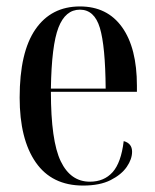

<svg xmlns="http://www.w3.org/2000/svg" viewBox="-20 -566 481 596"><path d="M238 10Q141 10 91 -62Q41 -134 41 -263Q41 -404 90 -475Q139 -546 228 -546Q313 -546 359 -481.5Q405 -417 405 -300V-281H138Q138 -129 168.5 -65.5Q199 -2 259 -2Q303 -2 329.5 -31.5Q356 -61 364 -128Q390 -121 390 -95Q390 -72 373.5 -48Q357 -24 323.5 -7Q290 10 238 10ZM308 -291Q307 -423 290 -479.5Q273 -536 228 -536Q183 -536 161.5 -480.5Q140 -425 138 -291Z"/></svg>

Font: Noto Serif Display ExtraCondensed Medium
Style: Regular
Weight: 500
Width: 2
Designer: Monotype Design Team
Foundry: Monotype Imaging Inc.
Version: Version 2.009